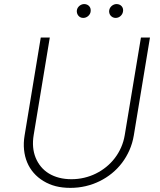

<svg xmlns="http://www.w3.org/2000/svg" viewBox="-20 -912 787 944"><path d="M100.9 -245.7 180.4 -727.3H224.8L145.6 -248.2Q135.3 -185.7 155.2 -136.7Q165.1 -112.2 181.5 -92.5Q197.8 -72.8 220.2 -59.1Q242.5 -45.5 270.4 -38.2Q298.3 -30.9 331.3 -30.9Q363.3 -30.9 393.6 -38Q424 -45.1 451.3 -58.6Q478.7 -72.1 502.3 -91.3Q525.9 -110.4 544.4 -134.6Q562.9 -158.7 575.5 -187.3Q588.1 -215.9 593.4 -248.2L672.9 -727.3H717.3L637.8 -245.7Q631.4 -207.7 616.5 -173.8Q601.6 -139.9 579.9 -111.3Q558.2 -82.7 530.4 -60Q502.5 -37.3 470 -21.3Q437.5 -5.3 401.3 3.2Q365.1 11.7 326.3 11.7Q286.6 11.7 253.9 3.4Q221.2 -5 193.5 -22Q165.8 -38.7 145.6 -62Q125.4 -85.2 113.5 -113.8Q101.6 -142.4 98.2 -175.8Q94.8 -209.2 100.9 -245.7ZM517 -861.9Q518.1 -868.3 521.5 -873.8Q524.9 -879.3 529.8 -883.3Q534.8 -887.4 540.7 -889.7Q546.5 -892 552.9 -892Q560.7 -892 567.3 -889.2Q573.9 -886.4 578.3 -881.2Q582.7 -876.1 584.5 -869.1Q586.3 -862.2 584.5 -854Q582.4 -842 572.3 -832.9Q562.1 -823.9 548.3 -823.9Q540.8 -823.9 534.4 -827.1Q528.1 -830.3 523.8 -835.4Q519.5 -840.6 517.6 -847.5Q515.6 -854.4 517 -861.9ZM358 -861.9Q359 -868.3 362.4 -873.8Q365.8 -879.3 370.7 -883.3Q375.7 -887.4 381.6 -889.7Q387.4 -892 393.8 -892Q402 -892 408.4 -889Q414.8 -886 419 -881Q423.3 -876.1 425.1 -869.1Q426.8 -862.2 425.4 -854Q424.7 -848.4 421.5 -842.9Q418.3 -837.4 413.4 -833.1Q408.4 -828.8 402.2 -826.3Q396 -823.9 389.2 -823.9Q381.7 -823.9 375.5 -826.9Q369.3 -829.9 365.1 -835.2Q360.8 -840.6 358.8 -847.5Q356.9 -854.4 358 -861.9Z"/></svg>

Font: Inter P Extra Light
Style: Italic
Weight: 200
Italic angle: 9.39999°
Designer: Rasmus Andersson
Foundry: rsms
Version: Version 3.018;git-588b23468